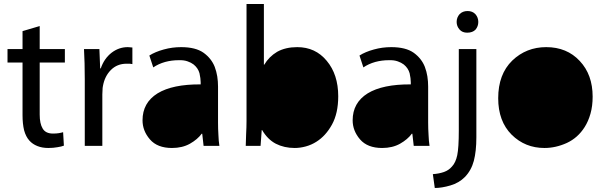

<svg xmlns="http://www.w3.org/2000/svg" viewBox="-20 -730 3024 961"><path d="M92.8 -574.2C135.7 -587.2 164.4 -595.7 178.7 -599.6V-484.4H304.7V-417H178.7V-156.2C178.7 -126.3 183.6 -103.2 193.4 -86.9C203.1 -70 220.4 -61.5 245.1 -61.5C256.8 -61.5 266.6 -62.2 274.4 -63.5C282.2 -64.8 289.4 -66.4 295.9 -68.4C297.9 -38.4 299.2 -16 299.8 -1C291.3 2.3 280.6 4.9 267.6 6.8C253.9 9.4 238.6 10.7 221.7 10.7C201.5 10.7 183.3 7.5 167 1C150.7 -5.5 137.4 -14.6 127 -26.4C115.2 -39.4 106.4 -56.6 100.6 -78.1C95.4 -99.6 92.8 -124.7 92.8 -153.3V-417H17.6V-484.4H92.8Z M404.3 0V-333C404.3 -361.7 404 -388.3 403.3 -413.1C402.7 -437.8 401.7 -461.6 400.4 -484.4H477.5L481.4 -387.7H484.4C495.4 -420.2 513.3 -446.3 538.1 -465.8C562.8 -484.7 589.8 -494.1 619.1 -494.1C623.7 -494.1 627.9 -493.8 631.8 -493.2C635.1 -493.2 638.7 -492.8 642.6 -492.2V-409.2C638.7 -409.8 634.1 -410.5 628.9 -411.1H613.3C582 -411.1 556 -400.7 535.2 -379.9C514.3 -359 501 -332 495.1 -298.8C493.8 -293 493.2 -286.5 493.2 -279.3C492.5 -272.1 492.2 -265 492.2 -257.8V0Z M1071.3 -296.9V-116.2C1071.3 -95.4 1071.9 -74.9 1073.2 -54.7C1073.9 -34.5 1075.5 -16.3 1078.1 0H999C995.8 -30.6 993.5 -50.8 992.2 -60.5H989.3C975.6 -41.7 956.1 -25.1 930.7 -10.7C905.3 3.6 875.3 10.7 840.8 10.7C792 10.7 755.2 -3.6 730.5 -32.2C705.7 -60.9 693.4 -92.8 693.4 -127.9C693.4 -186.5 718.4 -231.4 768.6 -262.7C818.7 -293.3 890.6 -308.3 984.4 -307.6V-318.4C984.4 -330.7 982.4 -345.7 978.5 -363.3C974 -380.2 964.2 -394.9 949.2 -407.2C940.8 -413.7 930.7 -418.9 918.9 -422.9C906.6 -427.4 891.6 -429.4 874 -428.7C851.2 -428.7 828.8 -425.8 806.6 -419.9C783.9 -413.4 764 -404.3 747.1 -392.6C738 -419.3 731.4 -439.1 727.5 -452.1C747.1 -464.5 771.2 -474.6 799.8 -482.4C827.8 -490.2 856.8 -494.1 886.7 -494.1C934.9 -494.1 972.3 -484.7 999 -465.8C1025.1 -446.9 1043.6 -423.5 1054.7 -395.5C1060.5 -379.9 1064.8 -363.9 1067.4 -347.7C1070 -330.7 1071.3 -313.8 1071.3 -296.9Z M1213.9 -125V-710H1300.8V-406.2H1302.7C1318.4 -432.9 1339.8 -454.4 1367.2 -470.7C1395.2 -486.3 1428.7 -494.1 1467.8 -494.1C1528.3 -494.1 1577.5 -471.4 1615.2 -425.8C1653.6 -380.2 1672.9 -321 1672.9 -248C1672.9 -191.4 1662.4 -144.2 1641.6 -106.4C1620.8 -68.7 1594.7 -40 1563.5 -20.5C1547.2 -10.1 1529.6 -2.3 1510.7 2.9C1491.9 8.1 1473.3 10.7 1455.1 10.7C1419.9 10.7 1388.3 3.6 1360.4 -10.7C1333 -25.1 1310.2 -47.9 1292 -79.1H1290C1287.4 -39.4 1285.5 -13 1284.2 0H1210C1210.6 -16.3 1211.3 -35.8 1211.9 -58.6C1213.2 -81.4 1213.9 -103.5 1213.9 -125Z M2123 -296.9V-116.2C2123 -95.4 2123.7 -74.9 2125 -54.7C2125.7 -34.5 2127.3 -16.3 2129.9 0H2050.8C2047.5 -30.6 2045.2 -50.8 2043.9 -60.5H2041C2027.3 -41.7 2007.8 -25.1 1982.4 -10.7C1957 3.6 1927.1 10.7 1892.6 10.7C1843.8 10.7 1807 -3.6 1782.2 -32.2C1757.5 -60.9 1745.1 -92.8 1745.1 -127.9C1745.1 -186.5 1770.2 -231.4 1820.3 -262.7C1870.4 -293.3 1942.4 -308.3 2036.1 -307.6V-318.4C2036.1 -330.7 2034.2 -345.7 2030.3 -363.3C2025.7 -380.2 2016 -394.9 2001 -407.2C1992.5 -413.7 1982.4 -418.9 1970.7 -422.9C1958.3 -427.4 1943.4 -429.4 1925.8 -428.7C1903 -428.7 1880.5 -425.8 1858.4 -419.9C1835.6 -413.4 1815.8 -404.3 1798.8 -392.6C1789.7 -419.3 1783.2 -439.1 1779.3 -452.1C1798.8 -464.5 1822.9 -474.6 1851.6 -482.4C1879.6 -490.2 1908.5 -494.1 1938.5 -494.1C1986.7 -494.1 2024.1 -484.7 2050.8 -465.8C2076.8 -446.9 2095.4 -423.5 2106.4 -395.5C2112.3 -379.9 2116.5 -363.9 2119.1 -347.7C2121.7 -330.7 2123 -313.8 2123 -296.9Z M2156.2 210.9C2151.7 180.3 2148.4 157.2 2146.5 141.6C2166.7 140.3 2185.2 136.7 2202.1 130.9C2218.4 125 2231.8 115.9 2242.2 103.5C2254.6 90.5 2263.3 71.6 2268.6 46.9C2273.8 22.1 2276.4 -19.2 2276.4 -77.1V-484.4H2364.3V-43C2364.3 3.9 2360 43.3 2351.6 75.2C2343.1 107.1 2328.1 134.1 2306.6 156.2C2287.1 175.8 2263 189.8 2234.4 198.2C2205.7 206.7 2179.7 210.9 2156.2 210.9ZM2320.3 -674.8C2336.6 -674.8 2349.6 -669.6 2359.4 -659.2C2369.1 -648.1 2374 -635.1 2374 -620.1C2374 -605.8 2369.5 -593.1 2360.4 -582C2350.6 -571.6 2336.6 -566.4 2318.4 -566.4C2302.1 -566.4 2289.4 -571.6 2280.3 -582C2270.5 -593.1 2265.6 -605.8 2265.6 -620.1C2265.6 -635.1 2270.5 -648.1 2280.3 -659.2C2290.7 -669.6 2304 -674.8 2320.3 -674.8Z M2713.9 -494.1C2782.9 -494.1 2838.9 -471 2881.8 -424.8C2924.8 -379.2 2946.3 -319.7 2946.3 -246.1C2946.3 -214.8 2942.7 -186.5 2935.5 -161.1C2928.4 -135.7 2918.6 -113.3 2906.2 -93.8C2883.5 -57.9 2853.8 -31.6 2817.4 -14.6C2780.3 2.3 2742.8 10.7 2705.1 10.7C2640.6 10.7 2585.9 -11.4 2541 -55.7C2496.1 -100.6 2473.6 -161.5 2473.6 -238.3C2473.6 -318.4 2497.1 -381.2 2543.9 -426.8C2590.8 -471.7 2647.5 -494.1 2713.9 -494.1Z"/></svg>

Font: ImmaginiFont
Style: Regular
Weight: 400
Version: Version 1.0